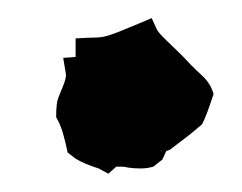

<svg xmlns="http://www.w3.org/2000/svg" viewBox="-20 -477 267 212"><path d="M180.7 -416Q191.4 -404.3 202.1 -394.5Q212.9 -384.8 215.8 -373Q210.9 -358.4 208.5 -352.1Q206.1 -345.7 203.1 -339.8Q195.3 -333 188.5 -327.6Q181.6 -322.3 173.8 -316.4Q168 -311.5 166 -311Q164.1 -310.5 163.6 -310.1Q163.1 -309.6 162.6 -308.1Q162.1 -306.6 159.2 -300.8L149.4 -293Q142.6 -291 135.3 -291Q127.9 -291 121.1 -292Q118.2 -293 114.3 -293Q110.4 -293 108.4 -293L99.6 -285.2L88.9 -291Q73.2 -295.9 63.5 -301.8L54.7 -308.6Q51.8 -322.3 49.3 -330.6Q46.9 -338.9 42 -347.7Q42 -363.3 44.4 -369.1Q46.9 -375 48.8 -379.9Q53.7 -391.6 52.7 -395.5L49.8 -413.1L63.5 -414.1V-434.6Q78.1 -435.5 84.5 -435.5Q90.8 -435.5 96.7 -437Q102.5 -438.5 109.9 -441.4Q117.2 -444.3 133.8 -451.2L147.5 -457L153.3 -444.3Q155.3 -440.4 164.6 -431.6Q173.8 -422.9 180.7 -416Z"/></svg>

Font: Permanent Marker
Style: Regular
Weight: 400
Designer: Font Diner, Inc
Foundry: Font Diner, Inc
Version: Version 1.000